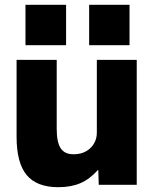

<svg xmlns="http://www.w3.org/2000/svg" viewBox="-20 -769 651 799"><path d="M223 10Q133 10 91 -40.5Q49 -91 49 -200V-520H216V-233Q216 -177 232.5 -152Q249 -127 286 -127Q315 -127 336.5 -138.5Q358 -150 370.5 -170.5Q383 -191 383 -217V-520H549V0H391L389 -61H387Q354 -24 315 -7Q276 10 223 10ZM351 -581V-749H519V-581ZM86 -581V-749H255V-581Z"/></svg>

Font: M PLUS 1 Thin ExtraBold
Style: Regular
Weight: 800
Version: Version 1.001